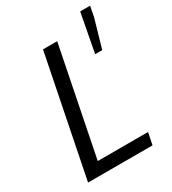

<svg xmlns="http://www.w3.org/2000/svg" viewBox="-177 -819 818 914"><g transform="rotate(-30 232.0 -362.0)"><path d="M34.8 0 166.1 -656.3H244L126 -65.7H402.5L389.1 0ZM369.6 -512.3 409.6 -724.4H464.1L453.1 -666.8L408.5 -512.3Z"/></g></svg>

Font: Source Sans Variable
Style: Italic
Weight: 200
Italic angle: -11°
Designer: Paul D. Hunt
Foundry: Adobe Systems Incorporated
Version: Version 3.006;hotconv 1.0.111;makeotfexe 2.5.65597